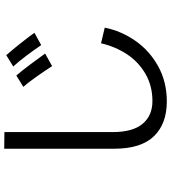

<svg xmlns="http://www.w3.org/2000/svg" viewBox="31 -832 831 934"><g transform="rotate(-90 447.0 -365.5)"><path d="M420 30Q311 30 250.5 -33Q190 -96 190 -226V-761L271 -760V-233Q271 -136 311 -88Q351 -40 422 -40Q496 -40 554.5 -74Q613 -108 650 -164.5Q687 -221 703 -290L779 -272Q763 -192 715 -123Q667 -54 591 -12Q515 30 420 30ZM590 -717 645 -751Q665 -729 698.5 -687Q732 -645 754 -614L694 -581Q672 -614 641.5 -654.5Q611 -695 590 -717ZM491 -668 546 -702Q565 -681 597.5 -637.5Q630 -594 653 -562L592 -528Q570 -562 540.5 -604Q511 -646 491 -668Z"/></g></svg>

Font: Kakao Big Sans
Style: Regular
Weight: 400
Designer: Park Young-rak; Lee Sang-min; Kim Jung-jin; Min Bon; Park Min-gyu;
Foundry: Kakao Corporation
Version: Version 2.003